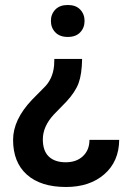

<svg xmlns="http://www.w3.org/2000/svg" viewBox="-20 -558 526 766"><path d="M307.6 -322.8Q306.6 -262.2 293.7 -226.8Q280.8 -191.4 245.1 -152.8L194.8 -101.1Q150.9 -53.7 150.9 -2Q150.9 43.9 174.8 66.7Q198.7 89.4 242.2 89.4Q285.2 89.4 311 64.9Q336.9 40.5 336.9 0H455.6Q454.6 86.4 396.2 137.2Q337.9 188 243.2 188Q142.6 188 87.4 138.9Q32.2 89.8 32.2 0Q32.2 -80.6 107.9 -160.2L152.8 -205.6Q190.9 -240.7 195.8 -296.9L196.8 -322.8ZM317.4 -474.6Q317.4 -447.3 300 -429Q282.7 -410.6 250.5 -410.6Q218.3 -410.6 200.7 -429Q183.1 -447.3 183.1 -474.6Q183.1 -501.5 200.7 -519.8Q218.3 -538.1 250.5 -538.1Q282.7 -538.1 300 -519.8Q317.4 -501.5 317.4 -474.6Z"/></svg>

Font: Shabnam Medium FD
Style: Medium-FD
Weight: 500
Foundry: DejaVu fonts team - Redesigned by Saber Rastikerdar - Based on Vazir font
Version: Version 5.0.0